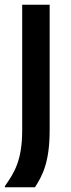

<svg xmlns="http://www.w3.org/2000/svg" viewBox="-20 -670 301 815"><path d="M128.3 125C160 75.8 190.8 19.2 190.8 -117.5V-650H74.2V-117.5C74.2 10.8 40.8 63.3 0.8 120V125Z"/></svg>

Font: Familjen Grotesk Medium
Style: Regular
Weight: 500
Designer: Anders Wikstroem, Jonas Baeckman, Matilda Gysing, Kristian Moeller
Foundry: Familjen STHLM AB
Version: Version 2.000